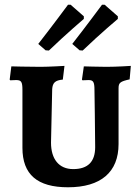

<svg xmlns="http://www.w3.org/2000/svg" viewBox="-20 -784 594 813"><path d="M335 -704V-715L279 -764H268C268 -764 203 -676 142 -598L173 -571L187 -570C261 -641 335 -704 335 -704ZM479 -704V-715L423 -764H412C412 -764 347 -676 286 -598L317 -571L330 -570C404 -641 479 -704 479 -704ZM268 9C407 9 482 -55 482 -174V-410C482 -434 489 -439 529 -448L534 -505C534 -505 475 -501 431 -501C401 -501 335 -503 335 -503L327 -447L329 -444C329 -444 346 -445 355 -445C375 -445 380 -437 380 -403C380 -403 383 -212 383 -161C383 -99 352 -68 290 -68C229 -68 196 -111 196 -180L201 -407C203 -433 213 -444 246 -447L253 -505C253 -505 186 -501 152 -501C101 -501 28 -503 28 -503L21 -447L23 -444C23 -444 40 -445 48 -445C70 -445 75 -438 75 -403V-158C75 -45 138 9 268 9Z"/></svg>

Font: Alegreya SC
Style: Bold
Weight: 700
Designer: Juan Pablo del Peral
Foundry: Huerta Tipografica
Version: Version 2.007;PS 002.007;hotconv 1.0.88;makeotf.lib2.5.64775